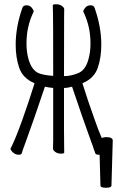

<svg xmlns="http://www.w3.org/2000/svg" viewBox="-20 -720 552 906"><path d="M283 0Q283 5 267.5 5Q252 5 241 -3Q230 -11 230 -18Q230 -30 231 -56V-305Q208 -307 192 -311Q141 -159 102 -52Q94 -32 89.5 -18Q85 -4 82 5Q80 10 67.5 10Q55 10 46 3Q33 -6 29 -18L30 -19Q53 -64 85.5 -155Q118 -246 143 -327L139 -329Q87 -352 70.5 -400.5Q54 -449 54 -509Q54 -594 86 -684Q90 -695 105 -695Q120 -695 129.5 -684Q139 -673 139 -666Q139 -665 137 -661Q105 -594 105 -515Q105 -473 115 -439Q130 -388 164 -374Q188 -365 231 -362V-367Q231 -632 230 -659L229 -695Q229 -700 245 -700Q261 -700 272 -692Q283 -684 283 -677Q283 -665 282.5 -639.5Q282 -614 282 -366V-361H287Q313 -361 348 -374.5Q383 -388 397 -439Q407 -473 407 -515Q407 -594 375 -661Q373 -664 373 -666Q373 -673 382.5 -684Q392 -695 407 -695Q422 -695 426 -684Q458 -594 458 -509Q458 -449 441.5 -400.5Q425 -352 373 -329L369 -327Q394 -246 427 -155Q443 -108 460 -69Q472 -73 480 -73Q512 -73 512 -57V-56L506 155Q506 166 480 166Q454 166 454 155L450 10H445Q432 10 430 4Q425 -9 422 -18Q418 -32 410 -52Q371 -159 320 -311Q297 -305 287 -305H282V-106Z"/></svg>

Font: Moon Stars Kai HW Light
Style: Regular
Weight: 300
Designer: GuiWonder
Version: Version 1.101